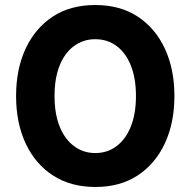

<svg xmlns="http://www.w3.org/2000/svg" viewBox="-20 -732 758 764"><path d="M360 12Q261 12 190.5 -34Q120 -80 82 -161.5Q44 -243 44 -350Q44 -457 82 -538.5Q120 -620 190 -666Q260 -712 359 -712Q458 -712 528 -666Q598 -620 636 -538.5Q674 -457 674 -350Q674 -243 636 -161.5Q598 -80 528 -34Q458 12 360 12ZM359 -123Q408 -123 444.5 -151Q481 -179 501 -229.5Q521 -280 521 -350Q521 -420 501 -470.5Q481 -521 444.5 -548.5Q408 -576 359 -576Q311 -576 274 -548.5Q237 -521 217 -470.5Q197 -420 197 -350Q197 -280 217 -229.5Q237 -179 274 -151Q311 -123 359 -123Z"/></svg>

Font: DM Sans 24pt Black
Style: Regular
Weight: 900
Designer: Colophon Foundry, Jonny Pinhorn
Foundry: Colophon Foundry
Version: Version 4.004;gftools[0.9.30]